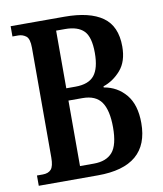

<svg xmlns="http://www.w3.org/2000/svg" viewBox="-81 -780 717 846"><g transform="rotate(-10 277.5 -357.0)"><path d="M24 0V-46H50Q75 -46 87.5 -60Q100 -74 100 -113V-604Q100 -645 84.5 -656.5Q69 -668 50 -668H24V-714H265Q377 -714 435 -673Q493 -632 493 -541Q493 -474 459.5 -435.5Q426 -397 381 -382V-377Q441 -367 479 -321.5Q517 -276 517 -194Q517 0 289 0ZM259 -402Q318 -402 343.5 -433.5Q369 -465 369 -534Q369 -605 342 -632.5Q315 -660 258 -660H218V-402ZM280 -54Q336 -54 363.5 -86Q391 -118 391 -197Q391 -273 365.5 -310Q340 -347 281 -347H218V-54Z"/></g></svg>

Font: Noto Serif Ethiopic ExtraCondensed SemiBold
Style: Regular
Weight: 600
Width: 2
Designer: Monotype Design Team
Foundry: Monotype Imaging Inc.
Version: Version 2.102; ttfautohint (v1.8.4.7-5d5b)